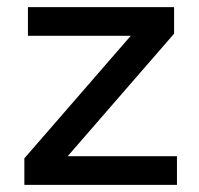

<svg xmlns="http://www.w3.org/2000/svg" viewBox="-20 -516 556 536"><path d="M58 -496V-416H345L48 -74V0H474V-80H169L466 -422V-496Z"/></svg>

Font: Space Text Medium
Style: Regular
Weight: 500
Designer: Florian Karsten (Space Text), Colophon Foundry (Space Mono)
Foundry: Florian Karsten
Version: Version 1.003;PS 001.003;hotconv 1.0.88;makeotf.lib2.5.64775